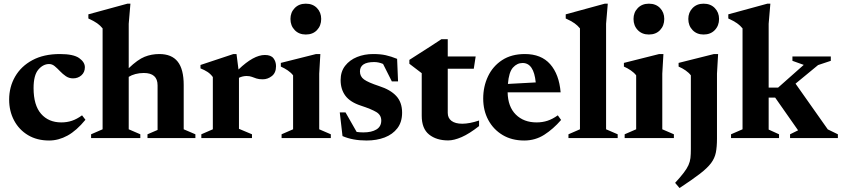

<svg xmlns="http://www.w3.org/2000/svg" viewBox="-20 -732 4462 1018"><path d="M297.5 -445.5Q369.5 -445.5 399.8 -424Q430 -402.5 430 -375.5Q430 -349 411.8 -332.8Q393.5 -316.5 367.5 -316.5Q346 -316.5 329.2 -328Q312.5 -339.5 298.2 -354.5Q284 -369.5 270.2 -381Q256.5 -392.5 240.5 -392.5Q208.5 -392.5 183.2 -362.8Q158 -333 158 -265Q158 -174 197.8 -128.5Q237.5 -83 305 -83Q335.5 -83 361.5 -91.8Q387.5 -100.5 415 -120.5L433 -97Q386 -39.5 338.2 -13.2Q290.5 13 240.5 13Q176 13 128.5 -15.5Q81 -44 54.8 -93.2Q28.5 -142.5 28.5 -204Q28.5 -271 60.2 -326Q92 -381 152 -413.2Q212 -445.5 297.5 -445.5Z M724 0H463V-20L524 -46.5V-581.5Q512 -596.5 494.8 -608.8Q477.5 -621 448.5 -634V-656L655.5 -712.5H671.5L662.5 -606V-370.5Q710.5 -416.5 747 -431Q783.5 -445.5 824.5 -445.5Q890.5 -445.5 922.2 -405.2Q954 -365 954 -281V-46.5L1016 -20V0H762V-20L815.5 -43V-279.5Q815.5 -345 742.5 -345Q719 -345 698.2 -339.5Q677.5 -334 662.5 -324.5V-46.5L724 -20Z M1384.5 -440.5Q1416.5 -440.5 1430 -423Q1443.5 -405.5 1443.5 -381Q1443.5 -346 1421.5 -328.8Q1399.5 -311.5 1373 -311.5Q1352.5 -311.5 1339.8 -315.8Q1327 -320 1315.5 -324.5Q1304 -329 1287.5 -329Q1266.5 -329 1247 -319.5V-49L1316 -20V0H1047.5V-20L1108.5 -46.5V-323.5Q1096.5 -340 1080.5 -350.5Q1064.5 -361 1043 -369.5V-387.5L1217.5 -445.5H1234L1244.5 -363.5Q1324.5 -440.5 1384.5 -440.5Z M1601.5 -549Q1565 -549 1542.5 -572.5Q1520 -596 1520 -631.5Q1520 -666 1542.5 -689.2Q1565 -712.5 1601.5 -712.5Q1638.5 -712.5 1660.8 -689.2Q1683 -666 1683 -631.5Q1683 -596 1660.8 -572.5Q1638.5 -549 1601.5 -549ZM1678.5 -445.5 1672.5 -341.5V-46.5L1734 -20V0H1473V-20L1534 -46.5V-332.5Q1523.5 -346.5 1506 -358.5Q1488.5 -370.5 1469 -379V-398.5L1656 -445.5Z M1958.5 -445.5Q1997.5 -445.5 2025.5 -439.2Q2053.5 -433 2085.5 -420L2090.5 -300.5H2057.5L2011 -393Q1987.5 -403 1964 -403Q1888.5 -403 1888.5 -353Q1888.5 -326.5 1910 -310.8Q1931.5 -295 1990.5 -275.5Q2050 -256.5 2081 -223Q2112 -189.5 2112 -134.5Q2112 -85 2087 -52.2Q2062 -19.5 2019.5 -3.2Q1977 13 1923.5 13Q1850 13 1796 -10.5L1781.5 -136H1812L1871 -32.5Q1888 -30 1907 -30Q1950 -30 1975.8 -45.5Q2001.5 -61 2001.5 -93Q2001.5 -122 1975.5 -137.8Q1949.5 -153.5 1893 -172Q1836.5 -190.5 1811.2 -224.5Q1786 -258.5 1786 -307.5Q1786 -352.5 1810 -383.2Q1834 -414 1873.2 -429.8Q1912.5 -445.5 1958.5 -445.5Z M2354 -133.5Q2354 -106 2374 -91Q2394 -76 2431 -76Q2469 -76 2520 -93V-63.5Q2468.5 -23 2427.8 -5.2Q2387 12.5 2356.5 12.5Q2294 12.5 2255 -18.8Q2216 -50 2216 -118.5V-344L2150.5 -394V-414.5Q2174.5 -430 2205 -449.5Q2235.5 -469 2266 -488.5Q2296.5 -508 2320 -524H2354V-432.5H2502L2492 -367.5H2354Z M2763 -445.5Q2849.5 -445.5 2897 -391.8Q2944.5 -338 2952.5 -242.5H2671.5Q2673 -166 2715 -124.5Q2757 -83 2825 -83Q2856 -83 2882.8 -91.8Q2909.5 -100.5 2937.5 -120.5L2955 -96Q2913.5 -48 2865.8 -17.5Q2818 13 2759.5 13Q2693.5 13 2644.8 -16.2Q2596 -45.5 2569 -95.8Q2542 -146 2542 -209.5Q2542 -273.5 2567.5 -327.2Q2593 -381 2642.2 -413.2Q2691.5 -445.5 2763 -445.5ZM2751 -398Q2721.5 -398 2699.8 -373.8Q2678 -349.5 2673 -287L2820.5 -295Q2810.5 -398 2751 -398Z M3193.5 -46.5 3255 -20V0H2994V-20L3055 -46.5V-581.5Q3043 -596.5 3025.8 -608.8Q3008.5 -621 2979.5 -634V-656L3186.5 -712.5H3202.5L3193.5 -606Z M3420.5 -549Q3384 -549 3361.5 -572.5Q3339 -596 3339 -631.5Q3339 -666 3361.5 -689.2Q3384 -712.5 3420.5 -712.5Q3457.5 -712.5 3479.8 -689.2Q3502 -666 3502 -631.5Q3502 -596 3479.8 -572.5Q3457.5 -549 3420.5 -549ZM3497.5 -445.5 3491.5 -341.5V-46.5L3553 -20V0H3292V-20L3353 -46.5V-332.5Q3342.5 -346.5 3325 -358.5Q3307.5 -370.5 3288 -379V-398.5L3475 -445.5Z M3710.5 -549Q3674.5 -549 3652 -572.5Q3629.5 -596 3629.5 -631.5Q3629.5 -666 3652 -689.2Q3674.5 -712.5 3710.5 -712.5Q3747.5 -712.5 3770 -689.2Q3792.5 -666 3792.5 -631.5Q3792.5 -596 3770 -572.5Q3747.5 -549 3710.5 -549ZM3643 -332.5Q3632.5 -346.5 3615.2 -358.5Q3598 -370.5 3578 -379V-398.5L3765.5 -445.5H3787.5L3781.5 -341.5V3Q3781.5 46.5 3775.5 76.8Q3769.5 107 3750 133Q3730.5 159 3690.5 189.8Q3650.5 220.5 3583 265L3559.5 237.5Q3588.5 206 3605.2 184Q3622 162 3630.2 143.8Q3638.5 125.5 3640.8 105.8Q3643 86 3643 59Z M4055.5 -45 4110.5 -20V0H3856V-20L3917 -46.5V-581.5Q3905 -596.5 3887.8 -608.8Q3870.5 -621 3841.5 -634V-656L4048.5 -712.5H4064.5L4055.5 -606V-267.5H4105.5L4241.5 -388L4181.5 -409.5V-432.5H4385V-409.5L4317.5 -387L4198 -288.5L4369 -46L4422.5 -20V0H4169V-20L4211.5 -41L4090 -214.5H4055.5Z"/></svg>

Font: Newsreader 16pt
Style: Bold
Weight: 700
Designer: Hugues Gentile
Foundry: Production Type
Version: Version 1.003; ttfautohint (v1.8.3)